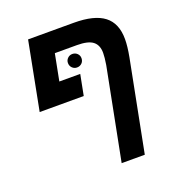

<svg xmlns="http://www.w3.org/2000/svg" viewBox="-141 -723 957 1028"><g transform="rotate(-20 337.5 -209.0)"><path d="M609.9 -330.1 508.8 188H377L479 -334Q485.8 -376 485.8 -400.9Q485.8 -445.3 458.5 -466.6Q431.2 -487.8 368.2 -487.8H242.2L212.9 -336.9H332L309.1 -219.2H58.1L132.8 -606H393.1Q509.8 -606 565.4 -563.2Q621.1 -520.5 621.1 -430.2Q621.1 -389.2 609.9 -330.1ZM290 -414.1Q290 -429.7 301.3 -440.7Q312.5 -451.7 328.1 -451.7Q344.7 -451.7 356 -440.7Q367.2 -429.7 367.2 -414.1Q367.2 -397 356 -386Q344.7 -375 328.1 -375Q312.5 -375 301.3 -386Q290 -397 290 -414.1Z"/></g></svg>

Font: Arimo
Style: Bold Italic
Weight: 700
Italic angle: -12°
Designer: Steve Matteson
Foundry: Monotype Imaging Inc.
Version: Version 1.33